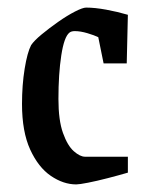

<svg xmlns="http://www.w3.org/2000/svg" viewBox="-20 -477 384 506"><path d="M181 9Q147 9 114 -13.5Q81 -36 59.5 -83Q38 -130 38 -203Q38 -253 45 -296Q52 -339 62 -358Q70 -370 90 -386.5Q110 -403 133.5 -419.5Q157 -436 177.5 -446.5Q198 -457 207 -457Q230 -457 260 -451.5Q290 -446 317 -438L314 -310H253L239 -379Q229 -384 210.5 -389.5Q192 -395 177 -395Q168 -395 163 -391Q149 -380 141.5 -331Q134 -282 134 -216Q134 -160 146 -126.5Q158 -93 174.5 -78.5Q191 -64 204 -64H317V-22Q293 -15 264 -7.5Q235 0 212 4.5Q189 9 181 9Z"/></svg>

Font: Grenze Gotisch
Style: Regular
Weight: 400
Designer: Renata Polastri
Foundry: Omnibus-Type
Version: Version 1.001